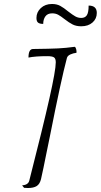

<svg xmlns="http://www.w3.org/2000/svg" viewBox="-20 -939 506 964"><path d="M91 -8Q122 -11 127 -32Q196 -302 228 -444.5Q260 -587 260 -626Q260 -645 251 -651Q242 -657 217 -657Q158 -657 123 -650Q123 -693 146 -693Q232 -694 271.5 -696Q311 -698 355 -704Q360 -702 362.5 -692Q365 -682 364 -674Q347 -672 333 -665.5Q319 -659 316 -648Q287 -540 230 -252Q220 -206 209.5 -152Q199 -98 186 -40Q180 -15 164.5 -5Q149 5 120 5L101 4ZM304 -843Q285 -858 272 -865Q259 -872 242 -872Q219 -872 208 -857Q197 -842 197 -819Q179 -819 171 -825.5Q163 -832 163 -849Q163 -878 185 -898.5Q207 -919 241 -919Q265 -919 282.5 -909.5Q300 -900 323 -881Q345 -864 358.5 -856.5Q372 -849 388 -849Q407 -849 416 -862.5Q425 -876 425 -911Q466 -911 466 -874Q466 -845 444.5 -826Q423 -807 388 -807Q363 -807 345 -816Q327 -825 304 -843Z"/></svg>

Font: Charmonman
Style: Regular
Weight: 400
Designer: Ekaluck Peanpanawate
Foundry: Cadson Demak Co.,Ltd.
Version: Version 1.000; ttfautohint (v1.6)